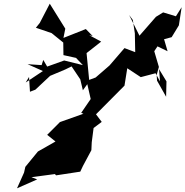

<svg xmlns="http://www.w3.org/2000/svg" viewBox="-20 -621 1002 1038"><path d="M698 -513 709 -441 711 -339 653 -361 572 -267 497 -202 462 -189 448 -334 527 -396 462 -431 481 -426 444 -464 323 -416 333 -466 249 -601 195 -497 174 -471 259 -442 322 -391 323 -323 391 -308 428 -269 327 -294 235 -261 214 -297 205 -269 129 -274 212 -237 119 -175 137 -205 142 -125 171 -136 251 -211 332 -245 367 -262 414 -192 428 -133 452 -166 473 -74 476 -94 419 -11 431 -6 304 39 235 108 280 144 185 198 117 281 110 312 72 397 181 349 150 337 277 320 283 327 414 307 428 277 474 191 476 148 486 71 530 38 499 -3 653 -158 668 -252 741 -204 821 -225 845 -181 840 -247 880 -181 878 -98 829 -185 827 -216 839 -259 814 -344 837 -379 817 -395 751 -348 828 -372 886 -344 867 -409 908 -420 947 -484 962 -582 931 -533 862 -554 823 -530 734 -428 678 -540Z"/></svg>

Font: Hussar Lance
Style: ExBdObl
Weight: 700
Foundry: Cannot Into Space Fonts, PlusOne Fonts
Version: Version 2.270